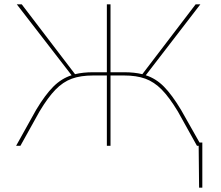

<svg xmlns="http://www.w3.org/2000/svg" viewBox="-20 -678 1026 893"><path d="M921 -15V195H906L904 0H896L807 -160Q767 -226 732 -261.5Q697 -297 656 -312Q615 -327 556 -327H494V0H477V-327H414Q355 -327 314 -312Q273 -297 238 -261Q203 -225 164 -160L75 0H55L148 -167Q190 -237 228 -275Q266 -313 313 -328L58 -658H81L329 -333Q366 -342 412 -342H477V-658H494V-342H558Q605 -342 642 -333L890 -658H912L658 -328Q705 -313 742.5 -275Q780 -237 822 -167L908 -15Z"/></svg>

Font: Ysabeau SC Thin
Style: Regular
Weight: 200
Designer: Christian Thalmann (Catharsis Fonts)
Version: Version 0.003